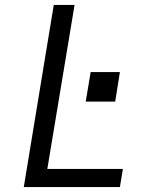

<svg xmlns="http://www.w3.org/2000/svg" viewBox="-20 -755 640 775"><path d="M76 0 197 -735H281L171 -73H476L464 0ZM326 -345 346 -464H464L445 -345Z"/></svg>

Font: Iosevka SS04 Extended Oblique
Style: Regular
Weight: 400
Width: 7
Italic angle: -9°
Monospace: yes
Designer: Belleve Invis
Foundry: Belleve Invis
Version: Version 19.0.0; ttfautohint (v1.8.4)